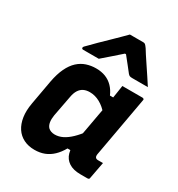

<svg xmlns="http://www.w3.org/2000/svg" viewBox="-191 -928 982 1060"><g transform="rotate(30 300.0 -397.5)"><path d="M258 -550Q293 -550 319.5 -539.5Q346 -529 366 -508.5Q386 -488 399 -458H433L416 -353Q391 -384 359.5 -401.5Q328 -419 294 -419Q272 -419 255.5 -411Q239 -403 228 -386Q217 -369 212 -341L187 -209Q183 -184 186 -165Q189 -146 200 -134Q207 -127 218 -123Q229 -119 242 -119Q267 -119 291.5 -131Q316 -143 341.5 -167.5Q367 -192 395 -230L369 -88H342Q324 -56 301 -34Q278 -12 250 -1Q222 10 187 10Q148 10 118 -5Q88 -20 69.5 -48Q51 -76 45 -115.5Q39 -155 48 -205L76 -361Q86 -414 103.5 -450.5Q121 -487 145 -509Q169 -531 198 -540.5Q227 -550 258 -550ZM432 -538Q465 -538 497 -538Q529 -538 561 -538Q564 -538 566.5 -536.5Q569 -535 570 -533Q571 -531 570 -527Q559 -463 546.5 -396Q534 -329 523 -265Q512 -201 501 -143Q499 -129 504 -122.5Q509 -116 521 -116Q524 -116 527 -116Q530 -116 533 -116H552Q547 -90 542 -63.5Q537 -37 532 -10Q532 -5 528.5 -2.5Q525 0 520 0Q512 0 498.5 0Q485 0 475 0Q429 0 401 -18.5Q373 -37 364 -69.5Q355 -102 363 -145Q372 -193 380.5 -240Q389 -287 397.5 -334.5Q406 -382 415 -429Q418 -446 420.5 -463Q423 -480 426 -498Q429 -516 432 -538ZM326 -805Q348 -805 369 -805Q390 -805 412 -805Q419 -805 424 -801Q429 -797 439 -783Q444 -774 457.5 -753.5Q471 -733 489 -706Q507 -679 525 -652Q543 -625 557 -603Q532 -603 507.5 -603Q483 -603 458 -603Q447 -603 441.5 -605Q436 -607 430 -614Q422 -625 400.5 -651.5Q379 -678 345 -721L390 -700H328L381 -723Q333 -680 301 -652.5Q269 -625 244 -603H145Q140 -603 138.5 -604Q137 -605 136 -607.5Q135 -610 135 -612Q136 -617 140 -621Q144 -625 159 -640Q172 -654 195 -676.5Q218 -699 244 -724Q270 -749 292 -771Q314 -793 326 -805Z"/></g></svg>

Font: RecMonoLinear Nerd Font Mono
Style: Bold Italic
Weight: 700
Italic angle: -10°
Monospace: yes
Version: Version 1.085; ttfautohint (v1.8.4.7-5d5b);Nerd Fonts 3.2.1